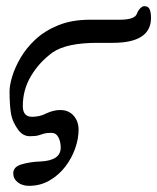

<svg xmlns="http://www.w3.org/2000/svg" viewBox="-20 -480 510 623"><path d="M74 123Q52 123 37.5 111.5Q23 100 23 82Q23 61 51 53Q79 45 111 44Q177 41 177 -1Q177 -20 169.5 -34.5Q162 -49 146 -49Q131 -49 123 -46.5Q115 -44 105.5 -41Q96 -38 77 -38Q56 -38 41 -56Q20 -84 15.5 -112.5Q11 -141 11 -184Q11 -203 19.5 -231.5Q28 -260 46.5 -292Q65 -324 95 -352Q125 -380 169 -398Q213 -416 272 -416H368Q417 -416 424 -435Q428 -446 435 -453Q442 -460 448 -460Q461 -460 465.5 -450Q470 -440 470 -422Q470 -341 346 -341H296Q196 -341 151 -310Q108 -279 81 -234Q54 -189 54 -136Q54 -101 84 -101Q95 -101 107 -103.5Q119 -106 130 -112Q154 -123 175 -123Q203 -123 219 -104.5Q235 -86 235 -59Q235 -30 224 1.5Q213 33 192 60.5Q171 88 141 105.5Q111 123 74 123Z"/></svg>

Font: Junicode
Style: Italic
Weight: 400
Italic angle: -11°
Designer: Peter S. Baker
Version: Version 2.100; ttfautohint (v1.8.4)